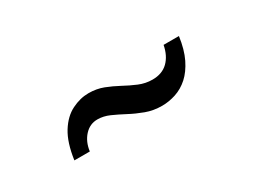

<svg xmlns="http://www.w3.org/2000/svg" viewBox="-21 -598 643 473"><g transform="rotate(-30 300.0 -361.5)"><path d="M101.4 -293Q107.9 -339.9 125.1 -367.6Q142.4 -395.3 166.3 -407.1Q190.1 -419 214 -419Q236.6 -419 255.9 -411.6Q275.1 -404.1 293.1 -394.4Q311 -384.6 329.6 -376.8Q348.1 -369 368 -369Q395.4 -369 412 -385.1Q428.6 -401.3 434 -429.6H477.6Q472.7 -393.7 460.6 -368.9Q448.4 -344.1 431.9 -329.2Q415.3 -314.3 395.5 -307.8Q375.7 -301.3 356.3 -301.3Q331.6 -301.3 310.4 -309.2Q289.1 -317.1 270.4 -327.1Q251.7 -337 234.6 -344.6Q217.6 -352.1 200.7 -352.1Q179.1 -352.1 163.9 -335.5Q148.7 -318.9 145.3 -293Z"/></g></svg>

Font: Mona Sans ExtraLight
Style: Italic
Weight: 200
Italic angle: -11.6951°
Designer: Deni Anggara
Foundry: GitHub
Version: Version 2.000